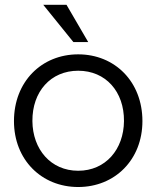

<svg xmlns="http://www.w3.org/2000/svg" viewBox="-20 -749 609 778"><path d="M296.9 8.8C445.3 8.8 557.1 -101.6 557.1 -258.3C557.1 -418 445.3 -528.8 296.9 -528.8C148.4 -528.8 36.6 -418 36.6 -258.3C36.6 -101.6 148.4 8.8 296.9 8.8ZM111.3 -258.3C110.4 -377.9 185.5 -462.4 296.9 -462.4C408.2 -462.4 483.4 -377.9 482.4 -258.3C481.4 -144 408.2 -57.1 296.9 -57.1C185.5 -57.1 112.3 -144 111.3 -258.3ZM155.3 -729.5 277.3 -578.6H337.4L249.5 -729.5Z"/></svg>

Font: Faust Sans
Style: Regular
Weight: 400
Designer: Andreas Faust
Version: Version 1.003;Glyphs 3.1.2 (3151)